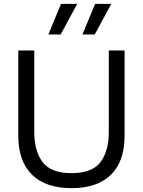

<svg xmlns="http://www.w3.org/2000/svg" viewBox="-20 -966 742 997"><path d="M231 -787 297 -946H381L295 -787ZM408 -787 474 -946H558L472 -787ZM627 -262Q627 -128 556 -58.5Q485 11 351 11Q218 11 146.5 -58.5Q75 -128 75 -262V-704H158V-281Q158 -182 201 -124.5Q244 -67 351 -67Q459 -67 502 -124.5Q545 -182 545 -281V-704H627Z"/></svg>

Font: CBA Beacon Sans
Style: Regular
Weight: 400
Designer: Wei Huang
Foundry: Wei Huang
Version: Version 1.002